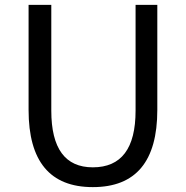

<svg xmlns="http://www.w3.org/2000/svg" viewBox="-20 -753 761 786"><path d="M97 -303V-733H190V-300Q190 -68 360 -68Q535 -68 535 -300V-733H624V-303Q624 13 360 13Q97 13 97 -303Z"/></svg>

Font: 思源黑体R
Style: Regular
Weight: 400
Designer: Ryoko NISHIZUKA  (kana & ideographs); Paul D. Hunt (Latin, Greek & Cyrillic); Wenlong ZHANG  (bopomofo); Sandoll Communi
Foundry: Adobe Systems Incorporated
Version: Version 1.00 June 24, 2014, initial release